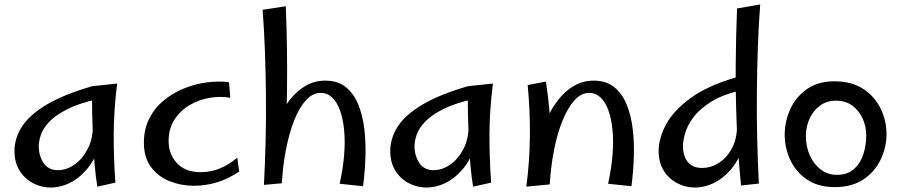

<svg xmlns="http://www.w3.org/2000/svg" viewBox="-20 -828 4045 862"><path d="M208 14Q165 14 127.5 -6Q90 -26 67.5 -62.5Q45 -99 45 -150Q45 -207 78.5 -259.5Q112 -312 189 -358Q266 -404 394 -441L418 -383Q333 -364 280.5 -337Q228 -310 200.5 -280.5Q173 -251 163.5 -222.5Q154 -194 154 -172Q154 -129 175.5 -96.5Q197 -64 240 -64Q279 -64 315 -89.5Q351 -115 374.5 -161Q398 -207 397 -270L455 -319Q449 -230 425.5 -167Q402 -104 366.5 -64Q331 -24 290 -5Q249 14 208 14ZM417 10Q410 -31 405 -87Q400 -143 397.5 -201.5Q395 -260 394 -312Q393 -364 393 -399Q393 -434 394 -441L506 -453Q491 -334 490.5 -226.5Q490 -119 498 -8Z M850 6Q793 6 741.5 -14.5Q690 -35 658 -78Q626 -121 626 -187Q626 -248 650 -295.5Q674 -343 714.5 -376.5Q755 -410 805 -430.5Q855 -451 908 -458Q961 -465 1008 -459L1014 -389Q971 -397 922.5 -389Q874 -381 832 -356.5Q790 -332 763.5 -291.5Q737 -251 737 -194Q737 -136 774.5 -95.5Q812 -55 880 -55Q928 -55 969 -72.5Q1010 -90 1045 -120L1054 -58Q1009 -27 957.5 -10.5Q906 6 850 6Z M1245 -5 1165 2Q1170 -95 1172.5 -196Q1175 -297 1174 -398Q1173 -499 1169.5 -596.5Q1166 -694 1159 -784L1263 -800Q1271 -612 1268.5 -412.5Q1266 -213 1245 -5ZM1610 8 1505 -3Q1520 -71 1525 -132Q1530 -193 1525 -244Q1520 -295 1506.5 -332.5Q1493 -370 1471 -390.5Q1449 -411 1419 -411Q1384 -411 1354 -378.5Q1324 -346 1301.5 -289.5Q1279 -233 1264.5 -159.5Q1250 -86 1245 -5L1183 -125Q1186 -162 1198.5 -207.5Q1211 -253 1232 -298.5Q1253 -344 1283 -382Q1313 -420 1352.5 -443Q1392 -466 1441 -466Q1497 -466 1533 -436.5Q1569 -407 1589 -357.5Q1609 -308 1616 -246.5Q1623 -185 1620.5 -119Q1618 -53 1610 8Z M1895 14Q1852 14 1814.5 -6Q1777 -26 1754.5 -62.5Q1732 -99 1732 -150Q1732 -207 1765.5 -259.5Q1799 -312 1876 -358Q1953 -404 2081 -441L2105 -383Q2020 -364 1967.5 -337Q1915 -310 1887.5 -280.5Q1860 -251 1850.5 -222.5Q1841 -194 1841 -172Q1841 -129 1862.5 -96.5Q1884 -64 1927 -64Q1966 -64 2002 -89.5Q2038 -115 2061.5 -161Q2085 -207 2084 -270L2142 -319Q2136 -230 2112.5 -167Q2089 -104 2053.5 -64Q2018 -24 1977 -5Q1936 14 1895 14ZM2104 10Q2097 -31 2092 -87Q2087 -143 2084.5 -201.5Q2082 -260 2081 -312Q2080 -364 2080 -399Q2080 -434 2081 -441L2193 -453Q2178 -334 2177.5 -226.5Q2177 -119 2185 -8Z M2815 8 2710 -3Q2725 -71 2730 -132Q2735 -193 2730 -244Q2725 -295 2711.5 -332.5Q2698 -370 2676 -390.5Q2654 -411 2624 -411Q2589 -411 2559 -377.5Q2529 -344 2505.5 -286.5Q2482 -229 2467.5 -155Q2453 -81 2448 0L2388 -125Q2391 -162 2403.5 -207.5Q2416 -253 2437 -298.5Q2458 -344 2488 -382Q2518 -420 2557.5 -443Q2597 -466 2646 -466Q2702 -466 2738 -436.5Q2774 -407 2794 -357.5Q2814 -308 2821 -246.5Q2828 -185 2825.5 -119Q2823 -53 2815 8ZM2448 0 2343 10Q2358 -103 2359 -219Q2360 -335 2349 -446L2431 -462Q2441 -396 2446 -337.5Q2451 -279 2452.5 -225Q2454 -171 2452.5 -115.5Q2451 -60 2448 0Z M3387 -4 3307 5Q3293 -134 3287.5 -268.5Q3282 -403 3283 -534Q3284 -665 3289 -790L3393 -808Q3386 -718 3382.5 -617.5Q3379 -517 3378 -412.5Q3377 -308 3379.5 -204.5Q3382 -101 3387 -4ZM3100 14Q3057 14 3019.5 -6Q2982 -26 2959.5 -62.5Q2937 -99 2937 -150Q2937 -207 2970.5 -269.5Q3004 -332 3081 -388Q3158 -444 3286 -481L3310 -423Q3225 -404 3172.5 -371Q3120 -338 3092.5 -300.5Q3065 -263 3055.5 -228.5Q3046 -194 3046 -172Q3046 -129 3067.5 -101.5Q3089 -74 3132 -74Q3171 -74 3207 -96.5Q3243 -119 3266.5 -163Q3290 -207 3289 -270L3347 -319Q3341 -230 3317.5 -167Q3294 -104 3258.5 -64Q3223 -24 3182 -5Q3141 14 3100 14Z M3728 12Q3653 12 3603 -22Q3553 -56 3528 -110Q3503 -164 3503 -223Q3503 -283 3528 -338Q3553 -393 3603 -428Q3653 -463 3726 -463Q3804 -463 3856 -428.5Q3908 -394 3934 -340Q3960 -286 3960 -226Q3960 -167 3934 -112Q3908 -57 3856.5 -22.5Q3805 12 3728 12ZM3737 -43Q3785 -43 3814 -69Q3843 -95 3856 -135.5Q3869 -176 3869 -220Q3869 -260 3853 -295.5Q3837 -331 3807 -353.5Q3777 -376 3733 -376Q3691 -376 3660.5 -353Q3630 -330 3614 -294Q3598 -258 3598 -218Q3598 -170 3616 -130Q3634 -90 3665.5 -66.5Q3697 -43 3737 -43Z"/></svg>

Font: Marhey Light Light
Style: Regular
Weight: 300
Version: Version 1.000